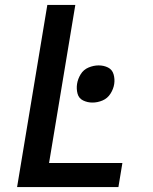

<svg xmlns="http://www.w3.org/2000/svg" viewBox="-20 -755 616 775"><path d="M49 0H458L474 -97H178L284 -735H171ZM353 -341Q374 -341 394 -349.5Q414 -358 426 -377Q438 -396 441 -416Q444 -436 438.5 -455Q433 -474 416 -482.5Q399 -491 378 -491Q358 -491 337.5 -482.5Q317 -474 305.5 -455Q294 -436 291 -416Q288 -396 293 -377Q298 -358 315.5 -349.5Q333 -341 353 -341Z"/></svg>

Font: Iosevka Sparkle Semibold
Style: Italic
Weight: 600
Italic angle: -9°
Designer: Belleve Invis
Foundry: Belleve Invis
Version: Version 4.5.0; ttfautohint (v1.8.3)